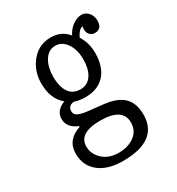

<svg xmlns="http://www.w3.org/2000/svg" viewBox="-169 -685 837 910"><g transform="rotate(-30 250.0 -230.5)"><path d="M140.1 -128.9Q85 -150.9 85 -198.7Q85 -245.1 138.2 -265.1Q85.9 -307.6 85.9 -392.6Q85.9 -447.8 113.3 -491.7Q156.7 -560.1 233.4 -560.1Q291.5 -560.1 326.2 -517.1Q344.7 -553.7 377.9 -570.8Q396.5 -580.1 412.6 -580.1Q433.1 -580.1 448.2 -564.5Q465.8 -545.9 465.8 -518.6Q465.8 -473.1 426.3 -473.1Q412.6 -473.1 402.3 -481.9Q388.7 -493.2 388.7 -513.7Q388.7 -520.5 391.1 -529.8Q370.6 -528.3 352.1 -490.2Q379.9 -446.3 379.9 -391.6Q379.9 -324.2 349.6 -282.7Q311.5 -231.9 235.4 -231.9Q201.7 -231.9 176.3 -241.2Q143.1 -237.3 143.1 -208Q143.1 -189.9 159.7 -181.6Q177.2 -172.9 210.9 -168.9L292 -160.2Q357.9 -152.8 391.1 -125.5Q432.1 -92.3 432.1 -23.9Q432.1 119.1 238.3 119.1Q161.1 119.1 114.3 85.4Q61 46.9 61 -22.9Q61 -97.7 140.1 -124ZM232.4 -515.1Q193.4 -515.1 170.9 -477.1Q150.9 -442.9 150.9 -390.6Q150.9 -350.1 163.1 -322.3Q183.6 -275.9 233.9 -275.9Q274.9 -275.9 296.9 -311.5Q315.9 -342.8 315.9 -392.6Q315.9 -453.6 285.6 -489.3Q263.7 -515.1 232.4 -515.1ZM239.3 -101.1Q121.1 -101.1 121.1 -26.4Q121.1 5.4 142.1 31.7Q176.8 75.2 240.7 75.2Q284.2 75.2 314.9 57.6Q361.8 30.8 361.8 -20.5Q361.8 -101.1 239.3 -101.1Z"/></g></svg>

Font: BIZ UDMincho
Style: Regular
Weight: 400
Monospace: yes
Designer: TypeBank Co., Ltd.
Foundry: Morisawa Inc.
Version: Version 1.06